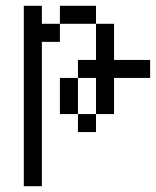

<svg xmlns="http://www.w3.org/2000/svg" viewBox="-20 -520 540 665"><path d="M500 -250V-312.5H375Q375 -312.5 375 -437.5H312.5Q312.5 -437.5 312.5 -312.5H250V-250H187.5Q187.5 -250 187.5 -125H250V-62.5H312.5V-125H250Q250 -125 250 -250H312.5Q312.5 -250 312.5 -125H375Q375 -125 375 -250ZM62.5 -500Q62.5 -500 62.5 125H125Q125 125 125 -375H187.5V-437.5H125V-500ZM187.5 -437.5H312.5V-500H187.5Z"/></svg>

Font: UnifontExMono
Style: Regular
Weight: 500
Version: Version 15.0.06